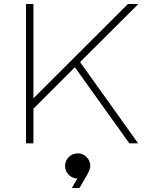

<svg xmlns="http://www.w3.org/2000/svg" viewBox="-20 -716 780 959"><path d="M380 -406 670 0H626L354 -380L147 -173V0H110V-696H147V-225L619 -696H671ZM339 223 366 176Q341 175 323 156.5Q305 138 305 113Q305 87 323.5 68.5Q342 50 368 50Q394 50 412.5 68.5Q431 87 431 113Q431 128 417 154L377 223Z"/></svg>

Font: M Major Mono Display
Style: Regular
Weight: 400
Designer: Emre Parlak
Foundry: Emre Parlak
Version: Version 2.000; ttfautohint (v1.8) -l 8 -r 50 -G 200 -x 14 -D